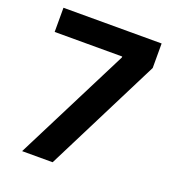

<svg xmlns="http://www.w3.org/2000/svg" viewBox="-132 -832 859 938"><g transform="rotate(20 297.5 -363.5)"><path d="M87.7 0 389.2 -596.6V-601.6H38V-727.3H548.3V-599.8L246.4 0Z"/></g></svg>

Font: Inter P
Style: Bold
Weight: 700
Designer: Rasmus Andersson
Foundry: rsms
Version: Version 3.018;git-588b23468